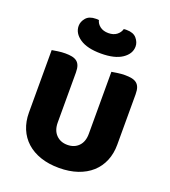

<svg xmlns="http://www.w3.org/2000/svg" viewBox="-156 -975 976 1103"><g transform="rotate(20 332.0 -423.0)"><path d="M602 -224Q602 -170 583.5 -125.5Q565 -81 530 -49.5Q495 -18 445 -1Q395 16 332 16Q269 16 219 -1Q169 -18 134 -49.5Q99 -81 80.5 -125.5Q62 -170 62 -224V-606Q73 -608 97 -611.5Q121 -615 143 -615Q166 -615 183.5 -611.5Q201 -608 213 -599Q225 -590 231 -574Q237 -558 237 -532V-227Q237 -179 263.5 -152Q290 -125 332 -125Q375 -125 401 -152Q427 -179 427 -227V-606Q438 -608 462 -611.5Q486 -615 508 -615Q531 -615 548.5 -611.5Q566 -608 578 -599Q590 -590 596 -574Q602 -558 602 -532ZM334 -684Q250 -684 205 -714.5Q160 -745 160 -790Q160 -816 179.5 -839Q199 -862 240 -862Q245 -862 249 -862Q253 -862 258 -861Q263 -839 283 -824Q303 -809 334 -809Q365 -809 384.5 -824Q404 -839 410 -861Q415 -862 419 -862Q423 -862 428 -862Q469 -862 488.5 -839Q508 -816 508 -790Q508 -745 463 -714.5Q418 -684 334 -684Z"/></g></svg>

Font: BALOOCHETTANREGULAR
Style: Book
Weight: 400
Designer: Maithili Shingre and Ek Type
Foundry: Ek Type
Version: Version 1.100;PS 1.000;hotconv 1.0.88;makeotf.lib2.5.647800;